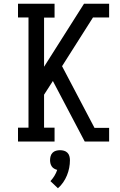

<svg xmlns="http://www.w3.org/2000/svg" viewBox="-20 -755 640 1024"><path d="M76 0V-74H132V-662H76V-735H271V-661H215V-399L428 -735H562V-662H476L311 -402L484 -73H562V0H432L262 -323L215 -250V-74H271V0ZM289 249 249 211Q261 198 270.5 182.5Q280 167 285 151Q277 149 269 144.5Q261 140 256 132.5Q251 125 249 116.5Q247 108 247 99Q247 88 250 77.5Q253 67 260.5 59.5Q268 52 278.5 49Q289 46 300 46Q311 46 321.5 49Q332 52 339.5 59.5Q347 67 350 77.5Q353 88 353 99Q353 120 349 140.5Q345 161 337 180.5Q329 200 317 217.5Q305 235 289 249Z"/></svg>

Font: Iosevka Slab Extended
Style: Regular
Weight: 400
Width: 7
Monospace: yes
Designer: Belleve Invis
Foundry: Belleve Invis
Version: Version 11.1.1; ttfautohint (v1.8.3)